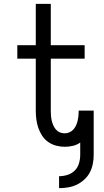

<svg xmlns="http://www.w3.org/2000/svg" viewBox="-20 -755 540 998"><path d="M287 223V161Q309 161 331 154Q353 147 368.5 131.5Q384 116 390.5 94Q397 72 397 50V-14Q380 -2 359 3Q338 8 316 8Q294 8 271.5 2Q249 -4 230.5 -17Q212 -30 199.5 -49Q187 -68 179.5 -89.5Q172 -111 169 -133.5Q166 -156 166 -179V-450H70V-520H166V-735H244V-520H420V-450H244V-179Q244 -166 245 -153Q246 -140 249 -127.5Q252 -115 257 -103.5Q262 -92 270.5 -82Q279 -72 291 -67Q303 -62 316 -62Q329 -62 340.5 -67Q352 -72 360.5 -81Q369 -90 374.5 -101.5Q380 -113 383 -125Q386 -137 387.5 -149.5Q389 -162 389 -174V-180H467V50Q467 73 462.5 96.5Q458 120 447 141Q436 162 418 178.5Q400 195 379 205Q358 215 334.5 219Q311 223 287 223Z"/></svg>

Font: Iosevka Term Curly
Style: Regular
Weight: 400
Designer: Belleve Invis
Foundry: Belleve Invis
Version: Version 32.3.0